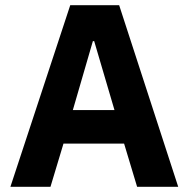

<svg xmlns="http://www.w3.org/2000/svg" viewBox="-20 -718 725 738"><path d="M507 0 457 -166H224L174 0H20L250 -698H438L665 0ZM342 -560H337L260 -295H420Z"/></svg>

Font: Plexus Sans Bold
Style: Regular
Weight: 700
Version: Version 2.001;PS 002.001;hotconv 1.0.70;makeotf.lib2.5.58329